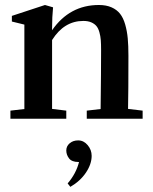

<svg xmlns="http://www.w3.org/2000/svg" viewBox="-20 -473 610 765"><path d="M21.5 0V-32.2L77.1 -38.6V-375L27.3 -387.2V-409.7L159.2 -453.1L191.4 -443.8Q187.5 -404.8 187.5 -361.3V-352.5Q257.3 -453.1 374 -453.1Q403.3 -453.1 424.3 -443.8Q445.3 -434.6 458.3 -418.2Q471.2 -401.9 478.8 -375.5Q486.3 -349.1 489 -320.1Q491.7 -291 491.7 -251Q491.7 -107.9 490.2 -39.1L548.3 -32.2V0H325.7V-32.2L380.9 -38.6Q382.8 -191.9 382.8 -273.9Q382.8 -297.4 381.6 -313.2Q380.4 -329.1 376 -344.7Q371.6 -360.4 364 -369.4Q356.4 -378.4 343.5 -384Q330.6 -389.6 312 -389.6Q235.4 -389.6 187.5 -313.5V-39.1L244.1 -32.2V0ZM260.3 271.5 249.5 257.8Q283.2 218.8 294.9 172.4H292Q266.1 172.4 255.1 158Q244.1 143.6 244.1 126.5Q244.1 109.4 257.6 97.9Q271 86.4 291.5 86.4Q313.5 86.4 329.3 105.2Q345.2 124 345.2 147.9Q345.2 180.7 322.5 214.6Q299.8 248.5 260.3 271.5Z"/></svg>

Font: Elstob 10pt SemiBold
Style: Regular
Weight: 600
Designer: Peter S. Baker
Version: Version 1.015